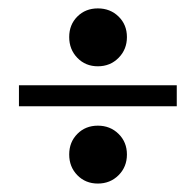

<svg xmlns="http://www.w3.org/2000/svg" viewBox="-20 -538 464 455"><path d="M163.3 -400.9Q144 -420.9 144 -450.2Q144 -479.5 163.3 -498.8Q182.6 -518.1 211.9 -518.1Q241.2 -518.1 261 -498.8Q280.8 -479.5 280.8 -450.2Q280.8 -420.9 261 -400.9Q241.2 -380.9 211.9 -380.9Q182.6 -380.9 163.3 -400.9ZM398.9 -335.9V-286.1H24.9V-335.9ZM163.3 -122.8Q144 -142.6 144 -171.9Q144 -201.2 163.3 -220.7Q182.6 -240.2 211.9 -240.2Q241.2 -240.2 261 -220.7Q280.8 -201.2 280.8 -171.9Q280.8 -142.6 261 -122.8Q241.2 -103 211.9 -103Q182.6 -103 163.3 -122.8Z"/></svg>

Font: Moniqa Black Paragraph
Style: Regular
Weight: 900
Designer: Rajesh Rajput
Foundry: Rajesh Rajput
Version: Version 1.000